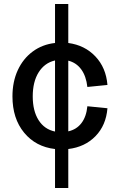

<svg xmlns="http://www.w3.org/2000/svg" viewBox="-20 -820 597 956"><path d="M42 -340Q42 -413 68.5 -470.5Q95 -528 143 -563.5Q191 -599 254 -606V-800H320V-606Q402 -595 455 -539Q508 -483 515 -397L415 -387Q409 -441 384.5 -474.5Q360 -508 320 -518V-166Q361 -175 385.5 -207Q410 -239 415 -291L515 -281Q508 -196 455.5 -142Q403 -88 320 -78V116H254V-78Q158 -89 100 -159.5Q42 -230 42 -340ZM254 -165V-519Q202 -507 172.5 -460Q143 -413 143 -340Q143 -268 172 -222Q201 -176 254 -165Z"/></svg>

Font: MedMera Sans Display
Style: Regular
Weight: 500
Designer: Kasper Nordkvist
Foundry: UNCUT.wtf
Version: Version 1.300